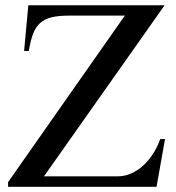

<svg xmlns="http://www.w3.org/2000/svg" viewBox="-20 -722 682 742"><path d="M616.2 -701.7 149.9 -40.5H434.6Q461.4 -40.5 486.6 -51.5Q511.7 -62.5 533 -81.8Q554.2 -101.1 571.3 -127.4Q588.4 -153.8 599.1 -184.6H617.7L585 0H11.2V-18.1L462.4 -661.6H244.6Q206.5 -661.6 179.9 -655.3Q153.3 -648.9 135.7 -633.5Q118.2 -618.2 107.9 -591.6Q97.7 -564.9 91.3 -524.9H73.2L89.4 -701.7Z"/></svg>

Font: Khmer Busra Bunong
Style: Regular
Weight: 400
Designer: D. Kanjahn
Version: Version 7.100; 2014